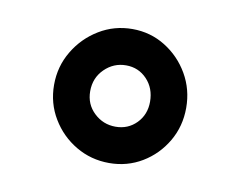

<svg xmlns="http://www.w3.org/2000/svg" viewBox="-43 -776 476 378"><g transform="rotate(10 194.5 -587.0)"><path d="M194.9 -453.1Q158.6 -453.1 128.4 -470.9Q98.1 -488.7 79.9 -519Q61.6 -549.3 61.6 -586.1Q61.6 -622.9 79.9 -653.5Q98.1 -684.1 128.4 -702.5Q158.6 -720.9 194.9 -720.9Q230.9 -720.9 260.6 -702.5Q290.3 -684.1 308 -653.6Q325.7 -623 325.7 -586.2Q325.7 -549.3 307.9 -519Q290.1 -488.7 260.5 -470.9Q230.8 -453.1 194.9 -453.1ZM194.9 -525.7Q219.8 -525.7 236.7 -542.9Q253.5 -560.1 253.5 -585.9Q253.5 -612.7 236.7 -630.5Q219.8 -648.3 194.9 -648.3Q170 -648.3 151.9 -630.5Q133.8 -612.7 133.8 -586Q133.8 -560.1 151.9 -542.9Q170 -525.7 194.9 -525.7Z"/></g></svg>

Font: Heebo
Style: Regular
Weight: 400
Designer: Oded Ezer
Foundry: Ezer Type House
Version: Version 3.100